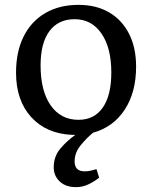

<svg xmlns="http://www.w3.org/2000/svg" viewBox="-20 -541 626 790"><path d="M293 229Q250 229 225.5 205.5Q201 182 201 148Q201 102 229 69.5Q257 37 290 14H279Q172 10 109 -58.5Q46 -127 46 -242Q46 -328 77 -390.5Q108 -453 166 -487Q224 -521 303 -521Q376 -521 429 -490Q482 -459 511 -402Q540 -345 540 -267Q540 -161 493 -89.5Q446 -18 363 5Q335 28 311 58Q287 88 287 123Q287 164 328 164Q342 164 354.5 161Q367 158 377 155L388 190Q371 204 346 216.5Q321 229 293 229ZM303 -48Q368 -48 403 -98.5Q438 -149 438 -243Q438 -344 397.5 -403Q357 -462 287 -462Q220 -462 183.5 -413Q147 -364 147 -272Q147 -167 188.5 -107.5Q230 -48 303 -48Z"/></svg>

Font: Text Regular
Style: Regular
Weight: 400
Designer: Latin by Veronika Burian and Jose Scaglione. Greek by Irene Vlachou. Cyrillic by Vera Evstafieva.
Foundry: TypeTogether
Version: Version 3.002